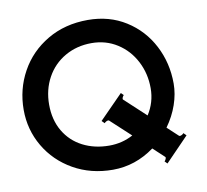

<svg xmlns="http://www.w3.org/2000/svg" viewBox="-86 -864 1067 991"><g transform="rotate(-10 447.5 -368.5)"><path d="M835 -94 713 32 700 19Q705 14 708 6.5Q711 -1 707 -4L649 -58Q549 15 431 15Q316 15 224.5 -37Q133 -89 81.5 -177Q30 -265 30 -369Q30 -477 80.5 -568.5Q131 -660 223.5 -714.5Q316 -769 436 -769Q548 -769 634.5 -714.5Q721 -660 768.5 -568.5Q816 -477 816 -369Q816 -315 796.5 -258.5Q777 -202 740 -151L797 -98Q798 -97 801 -97Q806 -97 812 -100.5Q818 -104 821 -108ZM559 -142 454 -239Q453 -240 450 -240Q445 -240 439 -236.5Q433 -233 430 -229L416 -243L539 -368L552 -355Q547 -350 544 -342.5Q541 -335 545 -332L655 -230Q695 -292 695 -366Q695 -443 661.5 -507.5Q628 -572 568.5 -610Q509 -648 434 -648Q357 -648 295 -612.5Q233 -577 198.5 -514Q164 -451 164 -373Q164 -293 199 -233.5Q234 -174 295.5 -142.5Q357 -111 434 -111Q502 -111 559 -142Z"/></g></svg>

Font: Aoboshi One
Style: Regular
Weight: 400
Designer: IKIMOJI
Foundry: Natsumi Matsuba
Version: Version 1.000; ttfautohint (v1.8.3)